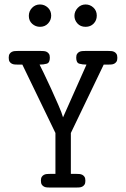

<svg xmlns="http://www.w3.org/2000/svg" viewBox="-20 -839 565 859"><path d="M109 -768Q109 -789 123.5 -804Q138 -819 159 -819Q179 -819 194 -805Q209 -791 209 -769Q209 -749 195 -734Q181 -719 159 -719Q139 -719 124 -732.5Q109 -746 109 -768ZM313 -768Q313 -788 327.5 -803.5Q342 -819 363 -819Q383 -819 398 -805Q413 -791 413 -769Q413 -748 399 -733.5Q385 -719 363 -719Q340 -719 326.5 -734Q313 -749 313 -768ZM19 -581Q19 -592 23 -598Q27 -604 33 -607Q39 -610 46 -610.5Q53 -611 59 -611H163Q169 -611 176 -610.5Q183 -610 189 -607Q195 -604 199 -598Q203 -592 203 -581Q203 -558 189 -554Q175 -550 157 -550Q161 -542 176 -511.5Q191 -481 208 -443.5Q225 -406 241 -369.5Q257 -333 262 -314L367 -550Q349 -550 335 -554Q321 -558 321 -581Q321 -592 325 -598Q329 -604 335 -607Q341 -610 348 -610.5Q355 -611 361 -611H465Q471 -611 478 -610.5Q485 -610 491 -607Q497 -604 501 -598Q505 -592 505 -580Q505 -569 501 -563Q497 -557 491 -554Q485 -551 478 -550.5Q471 -550 465 -550H444L297 -244V-61H322Q328 -61 335 -60.5Q342 -60 348 -57Q354 -54 358 -48Q362 -42 362 -30Q362 -19 358 -13Q354 -7 348 -4Q342 -1 335 -0.5Q328 0 322 0H203Q197 0 190 -0.5Q183 -1 177 -4Q171 -7 167 -13Q163 -19 163 -31Q163 -42 167 -48Q171 -54 177 -57Q183 -60 190 -60.5Q197 -61 203 -61H228V-244L80 -550H59Q53 -550 46 -550.5Q39 -551 33 -554Q27 -557 23 -563Q19 -569 19 -581Z"/></svg>

Font: CMU Typewriter Custom
Style: Regular
Weight: 500
Monospace: yes
Version: Version 0.7.0